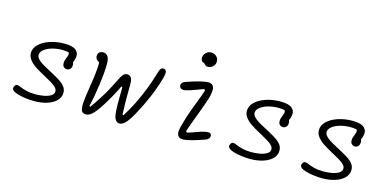

<svg xmlns="http://www.w3.org/2000/svg" viewBox="-72 -1173 3243 1597"><g transform="rotate(15 1550.0 -374.0)"><path d="M85.5 -23.5Q73 -33 71.8 -44.2Q70.5 -55.5 80 -69.5Q87 -80 99 -80Q111 -80 125 -73Q146 -63 182 -53.8Q218 -44.5 263 -44.5Q297 -44.5 332.5 -50.5Q368 -56.5 393.2 -71.2Q418.5 -86 418.5 -110.5Q418.5 -128 403.5 -143.8Q388.5 -159.5 358 -177.5Q341.5 -187 333.5 -191.5Q325.5 -196 309.5 -205L290.5 -215.5Q242.5 -241.5 212 -261.8Q181.5 -282 160 -308.8Q138.5 -335.5 138.5 -368Q138.5 -409 173 -442.5Q207.5 -476 265.2 -495.2Q323 -514.5 388.5 -514.5Q458.5 -514.5 486.5 -492.2Q514.5 -470 511.8 -437.2Q509 -404.5 489.5 -368.5L478 -402Q489 -397 495.5 -386.8Q502 -376.5 502 -359.5Q502 -330.5 482.5 -319Q463 -307.5 443.2 -318Q423.5 -328.5 423.5 -354.5Q423.5 -369.5 426.8 -380.8Q430 -392 436.5 -407Q442 -420.5 444 -429Q446 -437.5 443.5 -447.5L438.5 -454.5Q384 -464 329.2 -454.5Q274.5 -445 239.5 -421.2Q204.5 -397.5 204.5 -369Q204.5 -350.5 220 -333.8Q235.5 -317 257.8 -303Q280 -289 319 -268.5Q326 -264.5 333.5 -260.8Q341 -257 348 -253L360 -246.5Q405.5 -221.5 430 -205Q454.5 -188.5 470.2 -167Q486 -145.5 486 -117Q486 -76.5 456 -47Q426 -17.5 376.5 -2.2Q327 13 269.5 13Q230 13 192 7.8Q154 2.5 125.5 -6Q97 -14.5 85.5 -23.5Z M666.5 -75Q667.5 -99.5 671 -125Q674.5 -150.5 682.5 -203Q695 -279 701.8 -336.8Q708.5 -394.5 708.5 -459.5L726.5 -430.5Q701 -439 687.2 -452.2Q673.5 -465.5 673.5 -485.5Q673.5 -497.5 678.8 -507.2Q684 -517 694.5 -522.5Q705 -528 719.5 -528Q744 -528 758.8 -507.8Q773.5 -487.5 773.5 -442.5Q773.5 -373.5 758.5 -263Q743.5 -152.5 723 -67.5L732 -62.5Q768.5 -113 809 -178.5Q836.5 -223.5 858.8 -265.5Q881 -307.5 900 -346.5Q916.5 -381 932.8 -394Q949 -407 969 -402Q988.5 -397.5 997 -379.5Q1005.5 -361.5 1005 -325.5Q1005 -320.5 1005 -315Q1005 -309.5 1004.5 -304Q1004 -242.5 1004.2 -184.8Q1004.5 -127 1007 -70L1016 -65Q1053.5 -124 1085 -187Q1119 -254.5 1147.5 -327Q1176 -399.5 1196 -469Q1202 -490.5 1207.5 -503.2Q1213 -516 1221.5 -522.8Q1230 -529.5 1243 -526.5Q1260 -523 1263.2 -505.8Q1266.5 -488.5 1258.5 -458Q1255.5 -448 1252.5 -437.5Q1228.5 -354 1192.8 -271.2Q1157 -188.5 1114.5 -111Q1084 -54 1056.5 -22.5Q1029 9 1002.5 9Q986 9 975 -0.8Q964 -10.5 958 -27Q952 -43.5 950 -65.5Q949.5 -69.5 949.2 -73.5Q949 -77.5 948.5 -81.5Q946 -116.5 946 -154Q946 -191.5 947 -249.5Q947 -262.5 947.2 -268.5Q947.5 -274.5 947.5 -287L938 -293Q934 -283.5 929 -273.8Q924 -264 919 -254Q895.5 -207.5 867 -159.2Q838.5 -111 814.5 -76Q812.5 -73 810.5 -70Q791.5 -43.5 776 -26.8Q760.5 -10 744.8 -0.8Q729 8.5 712 8.5Q694.5 8.5 684 0.8Q673.5 -7 669.2 -25.2Q665 -43.5 666.5 -75Z M1493.5 -51.5Q1493.5 -68.5 1501.2 -99Q1509 -129.5 1524 -178.5Q1533.5 -210 1546.5 -245.5Q1559.5 -281 1578 -328Q1590 -359 1601 -389Q1612 -419 1618.5 -439L1609 -450.5Q1596.5 -446 1584.5 -441.5Q1572.5 -437 1561 -432.5Q1528.5 -420 1506 -412.5Q1483.5 -405 1461 -400Q1441.5 -396 1428.2 -400.5Q1415 -405 1410 -419Q1405.5 -433 1413 -446Q1420.5 -459 1439 -465.5Q1465.5 -475 1500.5 -486Q1535.5 -497 1571.5 -505.2Q1607.5 -513.5 1630.5 -513.5Q1652.5 -513.5 1665.8 -499.8Q1679 -486 1679 -464.5Q1679 -448.5 1675.5 -425.8Q1672 -403 1663.5 -377Q1647.5 -326 1605.5 -216Q1591.5 -179 1577.2 -140.2Q1563 -101.5 1554 -74L1563.5 -62.5Q1589.5 -69.5 1630.5 -85Q1675 -101.5 1702 -107.5Q1728 -113.5 1743.2 -111.2Q1758.5 -109 1761.5 -93.5Q1764.5 -78 1756.2 -66.2Q1748 -54.5 1732 -48.5L1727.5 -47Q1679.5 -29.5 1626.8 -14.5Q1574 0.5 1542 0.5Q1527 0.5 1516 -5.8Q1505 -12 1499.2 -23.5Q1493.5 -35 1493.5 -51.5ZM1544 -703.5 1559.5 -660.5Q1544.5 -657 1534 -666.8Q1523.5 -676.5 1523.5 -698Q1523.5 -715 1532.5 -729Q1541.5 -743 1556.2 -751.2Q1571 -759.5 1587 -759.5Q1603.5 -759.5 1618.5 -752Q1633.5 -744.5 1642.5 -730.5Q1651.5 -716.5 1651.5 -698Q1651.5 -679.5 1642.2 -665.5Q1633 -651.5 1618.2 -644Q1603.5 -636.5 1587 -636.5Q1575 -636.5 1563.8 -645.8Q1552.5 -655 1547 -670.5Q1541.5 -686 1544 -703.5Z M1945.5 -23.5Q1933 -33 1931.8 -44.2Q1930.5 -55.5 1940 -69.5Q1947 -80 1959 -80Q1971 -80 1985 -73Q2006 -63 2042 -53.8Q2078 -44.5 2123 -44.5Q2157 -44.5 2192.5 -50.5Q2228 -56.5 2253.2 -71.2Q2278.5 -86 2278.5 -110.5Q2278.5 -128 2263.5 -143.8Q2248.5 -159.5 2218 -177.5Q2201.5 -187 2193.5 -191.5Q2185.5 -196 2169.5 -205L2150.5 -215.5Q2102.5 -241.5 2072 -261.8Q2041.5 -282 2020 -308.8Q1998.5 -335.5 1998.5 -368Q1998.5 -409 2033 -442.5Q2067.5 -476 2125.2 -495.2Q2183 -514.5 2248.5 -514.5Q2318.5 -514.5 2346.5 -492.2Q2374.5 -470 2371.8 -437.2Q2369 -404.5 2349.5 -368.5L2338 -402Q2349 -397 2355.5 -386.8Q2362 -376.5 2362 -359.5Q2362 -330.5 2342.5 -319Q2323 -307.5 2303.2 -318Q2283.5 -328.5 2283.5 -354.5Q2283.5 -369.5 2286.8 -380.8Q2290 -392 2296.5 -407Q2302 -420.5 2304 -429Q2306 -437.5 2303.5 -447.5L2298.5 -454.5Q2244 -464 2189.2 -454.5Q2134.5 -445 2099.5 -421.2Q2064.5 -397.5 2064.5 -369Q2064.5 -350.5 2080 -333.8Q2095.5 -317 2117.8 -303Q2140 -289 2179 -268.5Q2186 -264.5 2193.5 -260.8Q2201 -257 2208 -253L2220 -246.5Q2265.5 -221.5 2290 -205Q2314.5 -188.5 2330.2 -167Q2346 -145.5 2346 -117Q2346 -76.5 2316 -47Q2286 -17.5 2236.5 -2.2Q2187 13 2129.5 13Q2090 13 2052 7.8Q2014 2.5 1985.5 -6Q1957 -14.5 1945.5 -23.5Z M2565.5 -23.5Q2553 -33 2551.8 -44.2Q2550.5 -55.5 2560 -69.5Q2567 -80 2579 -80Q2591 -80 2605 -73Q2626 -63 2662 -53.8Q2698 -44.5 2743 -44.5Q2777 -44.5 2812.5 -50.5Q2848 -56.5 2873.2 -71.2Q2898.5 -86 2898.5 -110.5Q2898.5 -128 2883.5 -143.8Q2868.5 -159.5 2838 -177.5Q2821.5 -187 2813.5 -191.5Q2805.5 -196 2789.5 -205L2770.5 -215.5Q2722.5 -241.5 2692 -261.8Q2661.5 -282 2640 -308.8Q2618.5 -335.5 2618.5 -368Q2618.5 -409 2653 -442.5Q2687.5 -476 2745.2 -495.2Q2803 -514.5 2868.5 -514.5Q2938.5 -514.5 2966.5 -492.2Q2994.5 -470 2991.8 -437.2Q2989 -404.5 2969.5 -368.5L2958 -402Q2969 -397 2975.5 -386.8Q2982 -376.5 2982 -359.5Q2982 -330.5 2962.5 -319Q2943 -307.5 2923.2 -318Q2903.5 -328.5 2903.5 -354.5Q2903.5 -369.5 2906.8 -380.8Q2910 -392 2916.5 -407Q2922 -420.5 2924 -429Q2926 -437.5 2923.5 -447.5L2918.5 -454.5Q2864 -464 2809.2 -454.5Q2754.5 -445 2719.5 -421.2Q2684.5 -397.5 2684.5 -369Q2684.5 -350.5 2700 -333.8Q2715.5 -317 2737.8 -303Q2760 -289 2799 -268.5Q2806 -264.5 2813.5 -260.8Q2821 -257 2828 -253L2840 -246.5Q2885.5 -221.5 2910 -205Q2934.5 -188.5 2950.2 -167Q2966 -145.5 2966 -117Q2966 -76.5 2936 -47Q2906 -17.5 2856.5 -2.2Q2807 13 2749.5 13Q2710 13 2672 7.8Q2634 2.5 2605.5 -6Q2577 -14.5 2565.5 -23.5Z"/></g></svg>

Font: Monaspace Radon Var
Style: Regular
Weight: 400
Designer: Riley Cran and the Lettermatic Team
Version: Version 1.000 (Monaspace Radon Var)